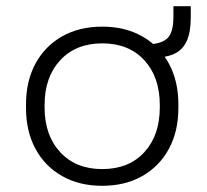

<svg xmlns="http://www.w3.org/2000/svg" viewBox="-20 -586 670 620"><path d="M310 14Q236 14 180.5 -17.5Q125 -49 94.5 -105.5Q64 -162 64 -237V-249Q64 -324 94.5 -380.5Q125 -437 180.5 -468.5Q236 -500 310 -500Q384 -500 439.5 -468.5Q495 -437 525.5 -380.5Q556 -324 556 -249V-237Q556 -162 525.5 -105.5Q495 -49 439.5 -17.5Q384 14 310 14ZM310 -40Q396 -40 446 -94.5Q496 -149 496 -239V-247Q496 -337 446 -391.5Q396 -446 310 -446Q225 -446 174.5 -391.5Q124 -337 124 -247V-239Q124 -149 174.5 -94.5Q225 -40 310 -40ZM476 -400 455 -443Q498 -443 519 -461Q540 -479 540 -532V-566H596V-530Q596 -482 583 -453.5Q570 -425 543.5 -412.5Q517 -400 476 -400Z"/></svg>

Font: Space Grotesk Variable Light
Style: Regular
Weight: 300
Designer: Florian Karsten
Foundry: Florian Karsten
Version: Version 2.000